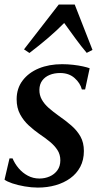

<svg xmlns="http://www.w3.org/2000/svg" viewBox="-20 -818 437 848"><path d="M356 -423H341.5Q334.5 -451 309.5 -473.2Q284.5 -495.5 245.5 -495.5Q219.5 -495.5 199 -487Q178.5 -478.5 166.5 -462.2Q154.5 -446 154 -422Q153.5 -398 164.8 -378Q176 -358 195.5 -341Q215 -324 239.5 -306.5Q270.5 -285 295.5 -263.2Q320.5 -241.5 335.5 -214.8Q350.5 -188 350.5 -151Q350.5 -111.5 334.5 -81.2Q318.5 -51 290.5 -30.8Q262.5 -10.5 225.8 0Q189 10.5 147 10.5Q119 10.5 88.8 5.2Q58.5 0 34.2 -8.2Q10 -16.5 0 -24.5L22 -118.5H35.5Q45 -95.5 62.2 -75Q79.5 -54.5 103 -42Q126.5 -29.5 154 -29.5Q178.5 -29.5 199.5 -38.8Q220.5 -48 233.5 -66Q246.5 -84 246.5 -110Q246.5 -135.5 233.8 -155.2Q221 -175 200 -192.2Q179 -209.5 153.5 -226.5Q130.5 -242.5 107.2 -263.8Q84 -285 68.8 -313.2Q53.5 -341.5 53.5 -379.5Q53.5 -427.5 79.8 -462.2Q106 -497 151.2 -515.8Q196.5 -534.5 254 -534.5Q278.5 -534.5 302.8 -531.8Q327 -529 346.2 -524.8Q365.5 -520.5 376 -516.5ZM110 -584 86 -600 239.5 -798H310L388.5 -597.5L363 -584.5Q338 -614 314 -647Q290 -680 263.5 -716.5Q230.5 -683 192.5 -650.5Q154.5 -618 110 -584Z"/></svg>

Font: Merriweather 96pt Medium
Style: Italic
Weight: 500
Italic angle: -7.8°
Version: Version 2.101